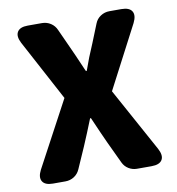

<svg xmlns="http://www.w3.org/2000/svg" viewBox="-83 -819 823 893"><g transform="rotate(-10 328.5 -372.0)"><path d="M95 0Q58 0 46 -20Q34 -40 51 -73L217 -383L63 -671Q46 -704 58 -724Q70 -744 107 -744H174Q197 -744 215.5 -732Q234 -720 243 -699L283 -611Q298 -579 332 -500Q335 -493 337 -489H341Q361 -547 389 -611L424 -698Q432 -719 451 -731.5Q470 -744 493 -744H549Q587 -744 599 -724Q611 -704 594 -670L440 -375L605 -74Q623 -40 611 -20Q599 0 561 0H545H492Q471 0 453 -11Q435 -22 426 -41L377 -145Q358 -186 322 -269H318Q291 -201 267 -145L223 -45Q214 -24 195.5 -12Q177 0 154 0Z"/></g></svg>

Font: GenSenRounded TW H
Style: Regular
Weight: 900
Version: Version 1.501;PS 1;hotconv 16.6.51;makeotf.lib2.5.65220